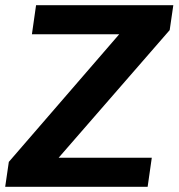

<svg xmlns="http://www.w3.org/2000/svg" viewBox="-37 -720 688 740"><path d="M-3 -96 496 -673 562 -588H86L102 -700H631L617 -604L115 -27L48 -112H548L532 0H-17Z"/></svg>

Font: Pathway Extreme 8pt Thin 12pt
Style: Bold Italic
Weight: 700
Italic angle: -8°
Version: Version 1.001;gftools[0.9.26]